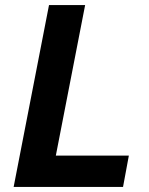

<svg xmlns="http://www.w3.org/2000/svg" viewBox="-20 -740 588 760"><path d="M34 0 174 -720H317L201 -124H490L467 0Z"/></svg>

Font: Kufam SemiBold
Style: Italic
Weight: 600
Italic angle: -11°
Designer: Artur Schmal
Foundry: Original Type
Version: Version 1.301; ttfautohint (v1.8.3)